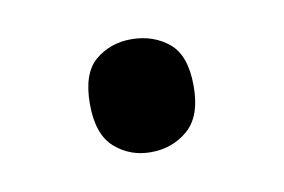

<svg xmlns="http://www.w3.org/2000/svg" viewBox="-33 -166 334 226"><g transform="rotate(-10 134.0 -53.5)"><path d="M72 -54Q72 -91 90 -106Q108 -121 133 -121Q159 -121 177.5 -106Q196 -91 196 -54Q196 -18 177.5 -2Q159 14 133 14Q108 14 90 -2Q72 -18 72 -54Z"/></g></svg>

Font: uhindi15
Style: Book
Weight: 400
Designer: Jelle Bosma - Monotype Design Team
Foundry: Monotype Imaging Inc.
Version: Version 2.003